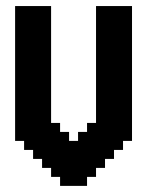

<svg xmlns="http://www.w3.org/2000/svg" viewBox="-20 -608 511 628"><path d="M29.4 -558.8H58.8V-529.4H29.4ZM58.8 -558.8H88.2V-529.4H58.8ZM58.8 -588.2H88.2V-558.8H58.8ZM29.4 -588.2H58.8V-558.8H29.4ZM88.2 -588.2H117.6V-558.8H88.2ZM88.2 -558.8H117.6V-529.4H88.2ZM117.6 -558.8H147.1V-529.4H117.6ZM117.6 -529.4H147.1V-500H117.6ZM117.6 -588.2H147.1V-558.8H117.6ZM117.6 -500H147.1V-470.6H117.6ZM117.6 -441.2H147.1V-411.8H117.6ZM117.6 -411.8H147.1V-382.4H117.6ZM117.6 -382.4H147.1V-352.9H117.6ZM117.6 -352.9H147.1V-323.5H117.6ZM117.6 -323.5H147.1V-294.1H117.6ZM117.6 -294.1H147.1V-264.7H117.6ZM117.6 -264.7H147.1V-235.3H117.6ZM117.6 -235.3H147.1V-205.9H117.6ZM117.6 -205.9H147.1V-176.5H117.6ZM117.6 -470.6H147.1V-441.2H117.6ZM88.2 -529.4H117.6V-500H88.2ZM58.8 -529.4H88.2V-500H58.8ZM58.8 -500H88.2V-470.6H58.8ZM58.8 -470.6H88.2V-441.2H58.8ZM88.2 -470.6H117.6V-441.2H88.2ZM88.2 -441.2H117.6V-411.8H88.2ZM88.2 -411.8H117.6V-382.4H88.2ZM88.2 -382.4H117.6V-352.9H88.2ZM88.2 -352.9H117.6V-323.5H88.2ZM88.2 -323.5H117.6V-294.1H88.2ZM88.2 -294.1H117.6V-264.7H88.2ZM88.2 -264.7H117.6V-235.3H88.2ZM88.2 -500H117.6V-470.6H88.2ZM29.4 -529.4H58.8V-500H29.4ZM29.4 -500H58.8V-470.6H29.4ZM29.4 -470.6H58.8V-441.2H29.4ZM29.4 -441.2H58.8V-411.8H29.4ZM29.4 -411.8H58.8V-382.4H29.4ZM29.4 -382.4H58.8V-352.9H29.4ZM29.4 -352.9H58.8V-323.5H29.4ZM29.4 -323.5H58.8V-294.1H29.4ZM29.4 -294.1H58.8V-264.7H29.4ZM29.4 -264.7H58.8V-235.3H29.4ZM29.4 -235.3H58.8V-205.9H29.4ZM58.8 -235.3H88.2V-205.9H58.8ZM58.8 -205.9H88.2V-176.5H58.8ZM58.8 -264.7H88.2V-235.3H58.8ZM58.8 -352.9H88.2V-323.5H58.8ZM58.8 -382.4H88.2V-352.9H58.8ZM58.8 -411.8H88.2V-382.4H58.8ZM58.8 -441.2H88.2V-411.8H58.8ZM58.8 -323.5H88.2V-294.1H58.8ZM58.8 -294.1H88.2V-264.7H58.8ZM29.4 -205.9H58.8V-176.5H29.4ZM29.4 -176.5H58.8V-147.1H29.4ZM58.8 -176.5H88.2V-147.1H58.8ZM88.2 -205.9H117.6V-176.5H88.2ZM88.2 -235.3H117.6V-205.9H88.2ZM147.1 -205.9H176.5V-176.5H147.1ZM147.1 -176.5H176.5V-147.1H147.1ZM117.6 -176.5H147.1V-147.1H117.6ZM88.2 -176.5H117.6V-147.1H88.2ZM58.8 -147.1H88.2V-117.6H58.8ZM88.2 -147.1H117.6V-117.6H88.2ZM117.6 -147.1H147.1V-117.6H117.6ZM147.1 -147.1H176.5V-117.6H147.1ZM176.5 -147.1H205.9V-117.6H176.5ZM176.5 -176.5H205.9V-147.1H176.5ZM147.1 -117.6H176.5V-88.2H147.1ZM117.6 -117.6H147.1V-88.2H117.6ZM88.2 -117.6H117.6V-88.2H88.2ZM176.5 -117.6H205.9V-88.2H176.5ZM205.9 -117.6H235.3V-88.2H205.9ZM205.9 -147.1H235.3V-117.6H205.9ZM176.5 -29.4H205.9V0H176.5ZM205.9 -29.4H235.3V0H205.9ZM235.3 -29.4H264.7V0H235.3ZM235.3 -58.8H264.7V-29.4H235.3ZM264.7 -58.8H294.1V-29.4H264.7ZM205.9 -58.8H235.3V-29.4H205.9ZM176.5 -58.8H205.9V-29.4H176.5ZM147.1 -58.8H176.5V-29.4H147.1ZM147.1 -88.2H176.5V-58.8H147.1ZM117.6 -88.2H147.1V-58.8H117.6ZM176.5 -88.2H205.9V-58.8H176.5ZM205.9 -88.2H235.3V-58.8H205.9ZM235.3 -88.2H264.7V-58.8H235.3ZM264.7 -88.2H294.1V-58.8H264.7ZM294.1 -88.2H323.5V-58.8H294.1ZM294.1 -117.6H323.5V-88.2H294.1ZM323.5 -117.6H352.9V-88.2H323.5ZM352.9 -147.1H382.4V-117.6H352.9ZM352.9 -176.5H382.4V-147.1H352.9ZM382.4 -176.5H411.8V-147.1H382.4ZM323.5 -176.5H352.9V-147.1H323.5ZM323.5 -147.1H352.9V-117.6H323.5ZM294.1 -147.1H323.5V-117.6H294.1ZM264.7 -147.1H294.1V-117.6H264.7ZM264.7 -117.6H294.1V-88.2H264.7ZM235.3 -117.6H264.7V-88.2H235.3ZM235.3 -147.1H264.7V-117.6H235.3ZM235.3 -176.5H264.7V-147.1H235.3ZM264.7 -176.5H294.1V-147.1H264.7ZM264.7 -205.9H294.1V-176.5H264.7ZM294.1 -176.5H323.5V-147.1H294.1ZM294.1 -205.9H323.5V-176.5H294.1ZM323.5 -205.9H352.9V-176.5H323.5ZM352.9 -205.9H382.4V-176.5H352.9ZM382.4 -205.9H411.8V-176.5H382.4ZM382.4 -235.3H411.8V-205.9H382.4ZM352.9 -235.3H382.4V-205.9H352.9ZM323.5 -235.3H352.9V-205.9H323.5ZM294.1 -235.3H323.5V-205.9H294.1ZM294.1 -264.7H323.5V-235.3H294.1ZM323.5 -264.7H352.9V-235.3H323.5ZM352.9 -264.7H382.4V-235.3H352.9ZM382.4 -264.7H411.8V-235.3H382.4ZM382.4 -294.1H411.8V-264.7H382.4ZM352.9 -294.1H382.4V-264.7H352.9ZM323.5 -294.1H352.9V-264.7H323.5ZM294.1 -294.1H323.5V-264.7H294.1ZM382.4 -323.5H411.8V-294.1H382.4ZM352.9 -323.5H382.4V-294.1H352.9ZM323.5 -323.5H352.9V-294.1H323.5ZM294.1 -323.5H323.5V-294.1H294.1ZM294.1 -352.9H323.5V-323.5H294.1ZM323.5 -352.9H352.9V-323.5H323.5ZM352.9 -352.9H382.4V-323.5H352.9ZM382.4 -352.9H411.8V-323.5H382.4ZM382.4 -382.4H411.8V-352.9H382.4ZM352.9 -382.4H382.4V-352.9H352.9ZM323.5 -382.4H352.9V-352.9H323.5ZM294.1 -382.4H323.5V-352.9H294.1ZM382.4 -411.8H411.8V-382.4H382.4ZM352.9 -411.8H382.4V-382.4H352.9ZM323.5 -411.8H352.9V-382.4H323.5ZM294.1 -411.8H323.5V-382.4H294.1ZM294.1 -441.2H323.5V-411.8H294.1ZM323.5 -441.2H352.9V-411.8H323.5ZM352.9 -441.2H382.4V-411.8H352.9ZM382.4 -441.2H411.8V-411.8H382.4ZM382.4 -470.6H411.8V-441.2H382.4ZM352.9 -470.6H382.4V-441.2H352.9ZM323.5 -470.6H352.9V-441.2H323.5ZM294.1 -470.6H323.5V-441.2H294.1ZM294.1 -500H323.5V-470.6H294.1ZM323.5 -500H352.9V-470.6H323.5ZM352.9 -500H382.4V-470.6H352.9ZM382.4 -500H411.8V-470.6H382.4ZM382.4 -529.4H411.8V-500H382.4ZM352.9 -529.4H382.4V-500H352.9ZM323.5 -529.4H352.9V-500H323.5ZM294.1 -529.4H323.5V-500H294.1ZM294.1 -588.2H323.5V-558.8H294.1ZM323.5 -588.2H352.9V-558.8H323.5ZM352.9 -588.2H382.4V-558.8H352.9ZM382.4 -588.2H411.8V-558.8H382.4ZM382.4 -558.8H411.8V-529.4H382.4ZM352.9 -558.8H382.4V-529.4H352.9ZM323.5 -558.8H352.9V-529.4H323.5ZM294.1 -558.8H323.5V-529.4H294.1Z"/></svg>

Font: Jersey 20
Style: Regular
Weight: 400
Designer: Sarah Cadigan-Fried
Version: Version 1.000; ttfautohint (v1.8.4.7-5d5b)